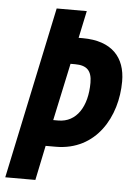

<svg xmlns="http://www.w3.org/2000/svg" viewBox="-54 -754 551 794"><g transform="rotate(5 221.5 -357.0)"><path d="M-2 0H123L153 -144H195C363 -144 445 -291 445 -437C445 -536 389 -601 267 -601H250L274 -714H149ZM196 -253H175L226 -491H245C293 -491 315 -471 315 -420C315 -322 272 -253 196 -253Z"/></g></svg>

Font: Noto Sans ExtraCondensed
Style: Bold Italic
Weight: 700
Width: 2
Italic angle: -12°
Designer: Monotype Design Team
Foundry: Monotype Imaging Inc.
Version: Version 2.013